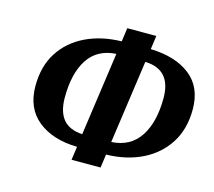

<svg xmlns="http://www.w3.org/2000/svg" viewBox="-95 -766 983 882"><g transform="rotate(15 396.5 -325.0)"><path d="M535 -585Q653 -582 723 -527.5Q793 -473 793 -367Q793 -273 750 -206Q707 -139 632.5 -102.5Q558 -66 462 -64L453 0H315L324 -64Q208 -66 137.5 -122.5Q67 -179 67 -285Q67 -379 109.5 -445Q152 -511 226.5 -547Q301 -583 397 -585L406 -650H544ZM211 -268Q211 -202 240 -166Q269 -130 332 -126L388 -523Q299 -518 255 -451Q211 -384 211 -268ZM650 -383Q650 -518 526 -522L470 -126Q560 -131 605 -199.5Q650 -268 650 -383Z"/></g></svg>

Font: Arsenal SC
Style: Bold Italic
Weight: 700
Italic angle: -9.10001°
Designer: Andrij Shevchenko
Foundry: Stairsfor
Version: Version 2.001; ttfautohint (v1.8.4.7-5d5b)